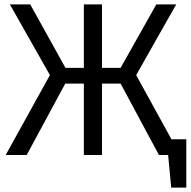

<svg xmlns="http://www.w3.org/2000/svg" viewBox="-20 -708 871 877"><path d="M763 -72H831V149H762L748 0H706L531 -326H446V0H363V-326H278L102 0H6L208 -365L25 -688H118L279 -398H363V-688H446V-398H531L694 -688H785L602 -365Z"/></svg>

Font: FiraGO Book
Style: Regular
Weight: 350
Designer: bBox Type
Foundry: bBox Type GmbH
Version: Version 1.001;PS 001.001;hotconv 1.0.88;makeotf.lib2.5.64775